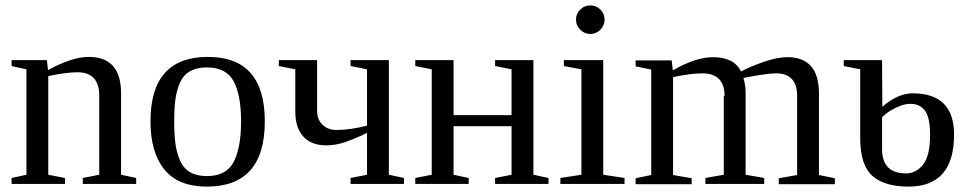

<svg xmlns="http://www.w3.org/2000/svg" viewBox="-20 -682 3587 712"><path d="M348 -327Q348 -414 267 -414Q226 -414 159 -400V-34L221 -22V0H23V-22L78 -34V-425L23 -437V-459H154L158 -422Q247 -471 309 -471Q429 -471 429 -336V-34L485 -22V0H287V-22L348 -34Z M751 -471Q962 -471 962 -232Q962 10 747 10Q641 10 589.5 -53.5Q538 -117 538 -232Q538 -471 751 -471ZM874 -232Q874 -329 846.5 -380.5Q819 -432 747 -432Q710 -432 685 -418Q660 -404 647.5 -375.5Q635 -347 630.5 -313.5Q626 -280 626 -232Q626 -183 630.5 -149.5Q635 -116 647.5 -87Q660 -58 685 -43.5Q710 -29 747 -29Q819 -29 846.5 -81.5Q874 -134 874 -232Z M1191 -143H1190Q1134 -143 1104.5 -176Q1075 -209 1075 -268V-425L1014 -437V-459H1156V-270Q1156 -239 1176 -219.5Q1196 -200 1227 -200Q1278 -200 1341 -216V-425L1280 -437V-459H1422V-34L1478 -22V0H1280V-22L1341 -34V-189Q1288 -164 1254 -153Q1221 -143 1191 -143Z M1581 -425 1520 -437V-459H1662V-255H1877V-425L1816 -437V-459H1958V-34L2014 -22V0H1816V-22L1877 -34V-214H1662V-34L1718 -22V0H1520V-22L1581 -34Z M2222 -609Q2222 -588 2206.5 -572Q2191 -556 2169 -556Q2148 -556 2132 -571.5Q2116 -587 2116 -609Q2116 -631 2131.5 -646.5Q2147 -662 2169 -662Q2191 -662 2206.5 -646.5Q2222 -631 2222 -609ZM2217 -34 2296 -22V0H2058V-22L2136 -34V-425L2071 -437V-459H2217Z M2664 -327 2667 -326Q2667 -410 2584 -410Q2543 -410 2476 -396V-33L2545 -21V1H2337V-21L2395 -33V-424L2337 -436V-458H2471L2475 -421Q2560 -470 2624 -470Q2702 -470 2728 -417Q2764 -436 2813.5 -453Q2863 -470 2900 -470Q3017 -470 3017 -335V-33L3076 -21V1H2868V-21L2936 -33V-326Q2936 -410 2858 -410Q2824 -410 2737 -393Q2745 -366 2745 -336V-34L2814 -22V0H2596V-22L2664 -34Z M3429 -181Q3429 -248 3409.5 -272.5Q3390 -297 3357 -297Q3333 -297 3306.5 -284.5Q3280 -272 3265 -260L3251 -247V-129Q3251 -39 3340 -39Q3377 -39 3403 -71.5Q3429 -104 3429 -181ZM3251 -459 3252 -286Q3310 -336 3364 -336Q3518 -336 3518 -183Q3518 10 3349 10Q3261 10 3216 -29Q3171 -68 3170 -164V-425L3109 -437V-459Z"/></svg>

Font: Libra Serif Modern
Style: Regular
Weight: 400
Designer: Stefan Peev, Context Ltd
Foundry: Stefan Peev, Context Ltd
Version: Version 1.000